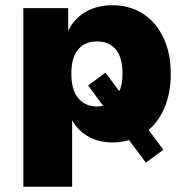

<svg xmlns="http://www.w3.org/2000/svg" viewBox="-20 -532 718 732"><path d="M69 180V-501H240V-410H238Q260 -459 304.5 -485.5Q349 -512 408 -512Q476 -512 526 -479Q576 -446 603.5 -387.5Q631 -329 631 -250Q631 -178 607 -121Q583 -64 538 -30L541 -44L603 39L536 88L466 -6L484 -1Q467 4 448.5 7.5Q430 11 409 11Q353 11 312.5 -14Q272 -39 253 -78H255V180ZM350 -126Q360 -126 369.5 -128Q379 -130 386 -133L379 -121L316 -206L382 -255L442 -175L431 -177Q439 -191 443 -209.5Q447 -228 447 -251Q447 -313 421.5 -343.5Q396 -374 350 -374Q304 -374 278 -343.5Q252 -313 252 -251Q252 -189 278.5 -157.5Q305 -126 350 -126Z"/></svg>

Font: Nunito Sans 9pt Black
Style: Regular
Weight: 900
Version: Version 3.101;gftools[0.9.27]